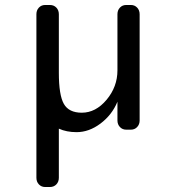

<svg xmlns="http://www.w3.org/2000/svg" viewBox="-20 -520 685 770"><path d="M505 -500Q520 -500 530 -489.5Q540 -479 540 -463V-37Q540 -21 530 -10.5Q520 0 505 0H486Q471 0 461 -10.5Q451 -21 451 -37V-112Q429 -59 383 -24.5Q337 10 287 10Q247 10 216 -4V193Q216 209 206 219.5Q196 230 180 230H161Q146 230 136 219.5Q126 209 126 193V-463Q126 -479 136 -489.5Q146 -500 161 -500H180Q196 -500 206 -489.5Q216 -479 216 -463V-228Q216 -139 236 -103.5Q256 -68 308 -68Q364 -68 407.5 -120Q451 -172 451 -238V-463Q451 -479 461 -489.5Q471 -500 486 -500Z"/></svg>

Font: Solway
Style: Regular
Weight: 400
Designer: Mariya V. Pigoulevskaya
Foundry: The Northern Block Ltd.
Version: Version 1.000;hotconv 1.0.109;makeotfexe 2.5.65596